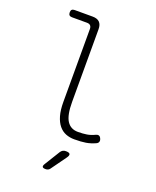

<svg xmlns="http://www.w3.org/2000/svg" viewBox="-173 -829 947 1168"><g transform="rotate(20 300.0 -245.0)"><path d="M280 -200Q280 -114 304 -77Q328 -40 375 -40Q407 -40 432 -44Q457 -48 482 -60Q494 -66 502.5 -63.5Q511 -61 516 -50Q522 -38 519 -28.5Q516 -19 505 -14Q474 0 444.5 5Q415 10 370 10Q340 10 314.5 0Q289 -10 270 -33Q251 -56 240.5 -92.5Q230 -129 230 -182V-653Q230 -668 222.5 -675.5Q215 -683 200 -683H103Q91 -683 85.5 -689Q80 -695 80 -707Q80 -719 86 -724.5Q92 -730 104 -730H220Q250 -730 265 -715Q280 -700 280 -670ZM253 212 314 113Q320 104 328 99.5Q336 95 347 95Q369 95 373.5 103.5Q378 112 365 130L295 227Q290 234 283 237Q276 240 268 240Q251 240 247.5 233Q244 226 253 212Z"/></g></svg>

Font: Maple Mono Thin
Style: Regular
Weight: 250
Monospace: yes
Designer: subframe7536
Version: Version 7.000